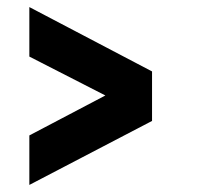

<svg xmlns="http://www.w3.org/2000/svg" viewBox="-20 -579 570 543"><path d="M278 -309 63 -419V-559L410 -377V-237L63 -56V-196Z"/></svg>

Font: TypoPRO Titillium Text
Style: 999 wt
Weight: 900
Designer: Accademia di Belle Arti di Urbino and others
Foundry: Accademia di Belle Arti di Urbino and others.
Version: Version 25.000